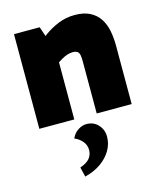

<svg xmlns="http://www.w3.org/2000/svg" viewBox="-118 -587 791 960"><g transform="rotate(-15 277.5 -107.0)"><path d="M360 -504Q408 -504 439.5 -487.5Q471 -471 489 -443Q507 -415 514 -379Q521 -343 521 -304V0H340V-273Q340 -307 331.5 -317Q323 -327 303 -327Q290 -327 275.5 -322.5Q261 -318 244.5 -308.5Q228 -299 209 -285L164 -373H224V0H43V-490H176L212 -385L143 -394Q167 -421 200.5 -446Q234 -471 274.5 -487.5Q315 -504 360 -504ZM203 290 191 240Q226 228 241 209.5Q256 191 256 166Q256 140 239 120.5Q222 101 199 92Q211 66 232.5 52Q254 38 276 38Q313 38 336.5 63.5Q360 89 360 125Q360 162 341 195Q322 228 287 253Q252 278 203 290Z"/></g></svg>

Font: Gabarito Black
Style: Regular
Weight: 900
Designer: Leandro Assis / Alvaro Franca / Felipe Casaprima
Foundry: Naipe Foundry
Version: Version 1.000